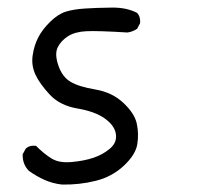

<svg xmlns="http://www.w3.org/2000/svg" viewBox="-20 -543 540 508"><path d="M143.6 -54.7Q119.1 -57.6 98.1 -66.9Q77.1 -76.2 56.6 -90.8Q39.1 -108.4 40 -134.8L47.9 -149.4Q57.6 -159.2 75.2 -157.2Q96.7 -135.7 116.7 -123.5Q136.7 -111.3 169.4 -114.3Q202.1 -117.2 227.1 -125.5Q252 -133.8 271 -149.9Q290 -166 286.6 -188.5Q283.2 -210.9 257.3 -229.5Q231.4 -248 185.1 -255.9Q138.7 -263.7 111.8 -292.5Q85 -321.3 73.7 -345.7Q62.5 -370.1 66.4 -396.5Q70.3 -422.9 81.1 -443.8Q91.8 -464.8 112.8 -485.4Q133.8 -505.9 154.3 -512.2Q174.8 -518.6 205.6 -520.5Q236.3 -522.5 275.9 -522.9Q315.4 -523.4 342.8 -508.8Q352.5 -498 350.6 -481.4L342.8 -466.8Q331.1 -459 317.4 -457Q238.3 -461.9 208.5 -460.4Q178.7 -459 160.2 -447.3Q141.6 -435.5 132.8 -418Q124 -400.4 134.3 -370.1Q144.5 -339.8 166.5 -326.7Q188.5 -313.5 232.4 -306.2Q276.4 -298.8 306.2 -271Q335.9 -243.2 341.8 -216.3Q347.7 -189.5 343.3 -161.6Q338.9 -133.8 307.6 -104.5Q276.4 -75.2 232.9 -64.5Q189.5 -53.7 143.6 -54.7Z"/></svg>

Font: JasonHandwriting2
Style: Regular
Weight: 400
Version: Version 1.05.10